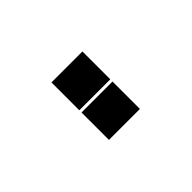

<svg xmlns="http://www.w3.org/2000/svg" viewBox="-11 -400 307 307"><g transform="rotate(45 142.0 -247.0)"><path d="M140 -212H77V-282H140ZM207 -212H145V-282H207Z"/></g></svg>

Font: CAT DyFa
Style: Regular
Weight: 400
Designer: Peter Wiegel
Foundry: Peter Wiegel
Version: Version 1.001; ttfautohint (v1.3)